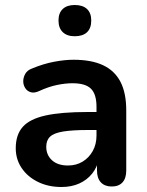

<svg xmlns="http://www.w3.org/2000/svg" viewBox="-20 -738 587 768"><path d="M226 10Q173 10 131.5 -10.5Q90 -31 66.5 -66Q43 -101 43 -145Q43 -199 71 -230.5Q99 -262 162 -276Q225 -290 331 -290H381V-218H332Q270 -218 233 -212Q196 -206 180.5 -191.5Q165 -177 165 -151Q165 -118 188 -97Q211 -76 252 -76Q285 -76 310.5 -91.5Q336 -107 351 -134Q366 -161 366 -196V-311Q366 -361 344 -383Q322 -405 270 -405Q241 -405 207.5 -398Q174 -391 137 -374Q118 -365 103.5 -369Q89 -373 81 -385.5Q73 -398 73 -413Q73 -428 81 -442.5Q89 -457 108 -464Q154 -483 196.5 -491Q239 -499 274 -499Q346 -499 392.5 -477Q439 -455 462 -410.5Q485 -366 485 -296V-56Q485 -25 470 -8.5Q455 8 427 8Q399 8 383.5 -8.5Q368 -25 368 -56V-104H376Q369 -69 348.5 -43.5Q328 -18 297 -4Q266 10 226 10ZM279 -593Q248 -593 231 -609.5Q214 -626 214 -656Q214 -686 231 -702Q248 -718 279 -718Q311 -718 328 -702Q345 -686 345 -656Q345 -625 328 -609Q311 -593 279 -593Z"/></svg>

Font: Nunito ExtraLight
Style: Regular
Weight: 200
Designer: Vernon Adams
Foundry: Vernon Adams
Version: Version 3.602